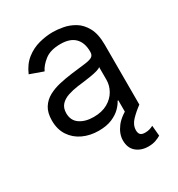

<svg xmlns="http://www.w3.org/2000/svg" viewBox="-181 -670 926 1000"><g transform="rotate(-30 282.0 -170.0)"><path d="M237.2 12.8Q185.4 12.8 143.1 -6.9Q100.9 -26.6 76 -64.1Q51.1 -101.6 51.1 -154.8Q51.1 -201.7 69.6 -231Q88.1 -260.3 119 -277Q149.9 -293.7 187.3 -302Q224.8 -310.4 262.8 -315.3Q312.5 -321.7 343.6 -325.1Q374.6 -328.5 389 -336.6Q403.4 -344.8 403.4 -365.1V-367.9Q403.4 -420.5 374.8 -449.6Q346.2 -478.7 288.4 -478.7Q228.3 -478.7 194.2 -452.4Q160.2 -426.1 146.3 -396.3L66.8 -424.7Q88.1 -474.4 123.8 -502.3Q159.4 -530.2 201.9 -541.4Q244.3 -552.6 285.5 -552.6Q311.8 -552.6 346.1 -546.3Q380.3 -540.1 412.5 -521Q444.6 -501.8 465.9 -463.1Q487.2 -424.4 487.2 -359.4V0H403.4V-73.9H399.1Q390.6 -56.1 370.7 -35.9Q350.9 -15.6 317.8 -1.4Q284.8 12.8 237.2 12.8ZM250 -62.5Q299.7 -62.5 334 -82Q368.3 -101.6 385.8 -132.5Q403.4 -163.4 403.4 -197.4V-274.1Q398.1 -267.8 380.1 -262.6Q362.2 -257.5 339 -253.7Q315.7 -250 293.9 -247.3Q272 -244.7 258.5 -242.9Q225.9 -238.6 197.6 -229.2Q169.4 -219.8 152.2 -201.2Q134.9 -182.5 134.9 -150.6Q134.9 -106.9 167.4 -84.7Q199.9 -62.5 250 -62.5ZM420.5 213.1Q376.8 213.1 348.2 189.1Q319.6 165.1 319.6 119.3Q319.6 79.9 349.1 41Q378.6 2.1 448.9 -29.8L487.2 0Q455.3 23.4 430 49.7Q404.8 76 404.8 108Q404.8 123.9 412.6 133Q420.5 142 441.8 142Q457.7 142 470.2 137.8Q482.6 133.5 490.1 129.3L495.7 191.8Q484 199.2 465 206.1Q446 213.1 420.5 213.1Z"/></g></svg>

Font: Inter UI
Style: Regular
Weight: 400
Designer: Rasmus Andersson
Foundry: rsms
Version: 3.2;8d6f07862